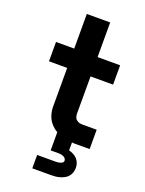

<svg xmlns="http://www.w3.org/2000/svg" viewBox="-174 -817 848 1120"><g transform="rotate(20 250.0 -257.5)"><path d="M173 220V137H288Q295 137 302.5 136Q310 135 316.5 133Q323 131 329 126.5Q335 122 335 115Q335 107 330 100.5Q325 94 318 91Q311 88 303.5 86.5Q296 85 288 85H238V-28Q227 -34 217 -42.5Q207 -51 198.5 -60.5Q190 -70 183.5 -81.5Q177 -93 173 -105Q169 -117 166.5 -131.5Q164 -146 164 -155V-400H51V-520H164V-735H309V-520H449V-400H309V-167Q309 -161 310.5 -154.5Q312 -148 315 -142Q318 -136 323 -132Q328 -128 334 -125Q340 -122 347.5 -121Q355 -120 359 -120H449V0H364Q358 0 351.5 0Q345 0 339 -1V48Q354 52 367.5 59Q381 66 391 77Q401 88 406 102Q411 116 411 131Q411 146 406.5 159.5Q402 173 393 184Q384 195 371 202Q358 209 344.5 213Q331 217 317 218.5Q303 220 288 220Z"/></g></svg>

Font: Iosevka Aile Heavy
Style: Regular
Weight: 900
Designer: Belleve Invis
Foundry: Belleve Invis
Version: Version 31.1.0; ttfautohint (v1.8.4)